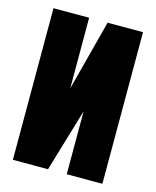

<svg xmlns="http://www.w3.org/2000/svg" viewBox="-94 -657 587 723"><g transform="rotate(15 199.5 -295.5)"><path d="M25 0V-591H164V-316L236 -591H374V0H235V-245L162 0Z"/></g></svg>

Font: Alumni Sans Black
Style: Regular
Weight: 900
Designer: Robert E. Leuschke
Foundry: Robert E. Leuschke
Version: Version 1.018